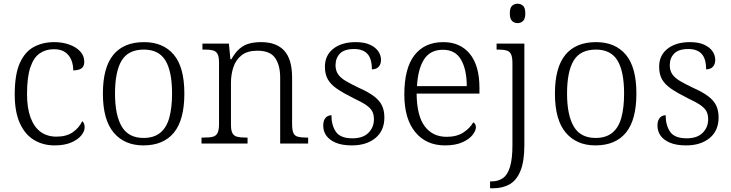

<svg xmlns="http://www.w3.org/2000/svg" viewBox="-20 -770 3923 1030"><path d="M272 10Q212 10 163.5 -18.5Q115 -47 87 -108Q59 -169 59 -264Q59 -371 86.5 -432Q114 -493 162 -518.5Q210 -544 271 -544Q315 -544 351.5 -531Q388 -518 410 -494.5Q432 -471 432 -439Q432 -423 425.5 -412.5Q419 -402 406 -397.5Q393 -393 373 -392Q373 -423 362.5 -448.5Q352 -474 329.5 -490Q307 -506 269 -506Q226 -506 193.5 -484Q161 -462 143 -409.5Q125 -357 125 -265Q125 -190 144 -139Q163 -88 198 -62.5Q233 -37 283 -37Q337 -37 371 -61Q405 -85 421 -120Q428 -114 431 -106Q434 -98 434 -86Q434 -66 416 -43.5Q398 -21 362 -5.5Q326 10 272 10Z M749 10Q648 10 590 -58.5Q532 -127 532 -268Q532 -408 588 -476Q644 -544 753 -544Q855 -544 912 -477Q969 -410 969 -268Q969 -127 913 -58.5Q857 10 749 10ZM750 -30Q806 -30 840 -58Q874 -86 888.5 -139.5Q903 -193 903 -268Q903 -387 867.5 -445.5Q832 -504 752 -504Q668 -504 632.5 -445Q597 -386 597 -268Q597 -153 633 -91.5Q669 -30 750 -30Z M1061 0V-32H1075Q1105 -32 1122 -36.5Q1139 -41 1147 -56.5Q1155 -72 1155 -105V-433Q1155 -466 1147 -480.5Q1139 -495 1123 -499.5Q1107 -504 1081 -504H1066V-536H1208L1216 -452H1221Q1242 -489 1265.5 -509Q1289 -529 1317.5 -536.5Q1346 -544 1381 -544Q1463 -544 1505 -498Q1547 -452 1547 -353V-105Q1547 -72 1554 -56.5Q1561 -41 1578 -36.5Q1595 -32 1623 -32H1633V0H1483V-354Q1483 -420 1456 -459Q1429 -498 1361 -498Q1307 -498 1276 -473.5Q1245 -449 1232 -409.5Q1219 -370 1219 -326V-102Q1219 -70 1227 -55.5Q1235 -41 1252 -36.5Q1269 -32 1298 -32H1308V0Z M1868 10Q1815 10 1781 -4.5Q1747 -19 1730.5 -42.5Q1714 -66 1714 -96Q1714 -117 1721 -129.5Q1728 -142 1738 -147Q1748 -152 1758 -152Q1758 -98 1782 -63Q1806 -28 1871 -28Q1927 -28 1956.5 -57.5Q1986 -87 1986 -130Q1986 -155 1977 -172.5Q1968 -190 1944 -206.5Q1920 -223 1875 -244Q1821 -271 1787.5 -294Q1754 -317 1738.5 -344.5Q1723 -372 1723 -412Q1723 -473 1768 -508.5Q1813 -544 1888 -544Q1935 -544 1965 -530Q1995 -516 2009.5 -494.5Q2024 -473 2024 -449Q2024 -426 2011.5 -412Q1999 -398 1975 -398Q1975 -455 1951 -481Q1927 -507 1880 -507Q1827 -507 1803.5 -482.5Q1780 -458 1780 -420Q1780 -392 1793.5 -372Q1807 -352 1835 -335.5Q1863 -319 1905 -299Q1957 -276 1987 -253Q2017 -230 2029.5 -203Q2042 -176 2042 -140Q2042 -69 1994 -29.5Q1946 10 1868 10Z M2367 10Q2266 10 2207.5 -61.5Q2149 -133 2149 -263Q2149 -404 2203.5 -474Q2258 -544 2358 -544Q2449 -544 2500.5 -481Q2552 -418 2552 -299V-268H2215Q2216 -149 2258.5 -92.5Q2301 -36 2376 -36Q2430 -36 2465.5 -59Q2501 -82 2519 -114Q2525 -111 2529 -104Q2533 -97 2533 -87Q2533 -69 2515 -46Q2497 -23 2460 -6.5Q2423 10 2367 10ZM2484 -308Q2484 -396 2453.5 -449.5Q2423 -503 2356 -503Q2288 -503 2255 -451.5Q2222 -400 2217 -308Z M2609 240V203H2618Q2653 203 2678 185.5Q2703 168 2716 125Q2729 82 2729 9V-431Q2729 -465 2721 -480Q2713 -495 2696.5 -499.5Q2680 -504 2654 -504H2644V-536H2793V8Q2793 97 2771.5 148Q2750 199 2712.5 219.5Q2675 240 2625 240ZM2757 -646Q2739 -646 2727 -657.5Q2715 -669 2715 -698Q2715 -728 2727 -739Q2739 -750 2757 -750Q2774 -750 2786 -739Q2798 -728 2798 -698Q2798 -669 2786 -657.5Q2774 -646 2757 -646Z M3174 10Q3073 10 3015 -58.5Q2957 -127 2957 -268Q2957 -408 3013 -476Q3069 -544 3178 -544Q3280 -544 3337 -477Q3394 -410 3394 -268Q3394 -127 3338 -58.5Q3282 10 3174 10ZM3175 -30Q3231 -30 3265 -58Q3299 -86 3313.5 -139.5Q3328 -193 3328 -268Q3328 -387 3292.5 -445.5Q3257 -504 3177 -504Q3093 -504 3057.5 -445Q3022 -386 3022 -268Q3022 -153 3058 -91.5Q3094 -30 3175 -30Z M3661 10Q3608 10 3574 -4.5Q3540 -19 3523.5 -42.5Q3507 -66 3507 -96Q3507 -117 3514 -129.5Q3521 -142 3531 -147Q3541 -152 3551 -152Q3551 -98 3575 -63Q3599 -28 3664 -28Q3720 -28 3749.5 -57.5Q3779 -87 3779 -130Q3779 -155 3770 -172.5Q3761 -190 3737 -206.5Q3713 -223 3668 -244Q3614 -271 3580.5 -294Q3547 -317 3531.5 -344.5Q3516 -372 3516 -412Q3516 -473 3561 -508.5Q3606 -544 3681 -544Q3728 -544 3758 -530Q3788 -516 3802.5 -494.5Q3817 -473 3817 -449Q3817 -426 3804.5 -412Q3792 -398 3768 -398Q3768 -455 3744 -481Q3720 -507 3673 -507Q3620 -507 3596.5 -482.5Q3573 -458 3573 -420Q3573 -392 3586.5 -372Q3600 -352 3628 -335.5Q3656 -319 3698 -299Q3750 -276 3780 -253Q3810 -230 3822.5 -203Q3835 -176 3835 -140Q3835 -69 3787 -29.5Q3739 10 3661 10Z"/></svg>

Font: Noto Serif Gujarati Light
Style: Regular
Weight: 300
Version: Version 2.102